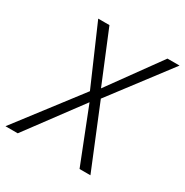

<svg xmlns="http://www.w3.org/2000/svg" viewBox="-165 -831 928 963"><g transform="rotate(30 299.0 -350.0)"><path d="M276 -364 130 -700H195L317 -404L531 -700H601L342 -359L489 0H426L302 -315L68 0H-3Z"/></g></svg>

Font: Sarabun ExtraLight
Style: Italic
Weight: 275
Italic angle: -10°
Designer: Suppakit Chalermlarp | Katatrad Co.,Ltd.
Foundry: Cadson Demak Co.,Ltd.
Version: Version 1.000; ttfautohint (v1.6)